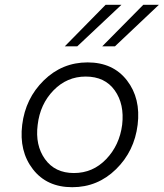

<svg xmlns="http://www.w3.org/2000/svg" viewBox="-20 -770 682 800"><path d="M250 -577 420 -750H486L302 -577ZM406 -577 577 -750H642L459 -577ZM281 10Q175 10 117 -65Q59 -140 72.5 -250Q86 -360 162.5 -435Q239 -510 345 -510Q451 -510 509 -435Q567 -360 553.5 -250Q540 -140 463.5 -65Q387 10 281 10ZM288 -49Q367 -49 422.5 -107Q478 -165 489 -250Q499 -336 458 -393.5Q417 -451 337 -451Q259 -451 203 -393.5Q147 -336 137 -250Q126 -165 167.5 -107Q209 -49 288 -49Z"/></svg>

Font: Orkney Light
Style: LightItalic
Weight: 300
Designer: Samuel Oakes and Alfredo Marco Pradil
Foundry: Alfredo Marco Pradil
Version: 1.0; ttfautohint (v1.5)